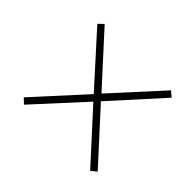

<svg xmlns="http://www.w3.org/2000/svg" viewBox="-105 -720 720 720"><g transform="rotate(45 255.0 -360.0)"><path d="M87 -146 67 -165 244 -359 67 -555 87 -574 263 -381 439 -574 460 -556 282 -359 460 -164 438 -146 263 -338Z"/></g></svg>

Font: Noto Serif Tamil SemiCondensed Thin
Style: Italic
Weight: 100
Width: 4
Italic angle: -12°
Designer: Indian Type Foundry, Tom Grace, and the Monotype Design Team
Foundry: Monotype Imaging Inc.
Version: Version 2.003; ttfautohint (v1.8.4.7-5d5b)